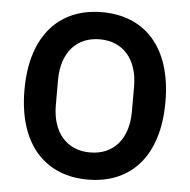

<svg xmlns="http://www.w3.org/2000/svg" viewBox="-52 -761 816 825"><g transform="rotate(5 356.0 -349.0)"><path d="M356 12C540 12 660 -113 660 -349C660 -585 540 -710 356 -710C173 -710 52 -585 52 -349C52 -113 173 12 356 12ZM356 -105C256 -105 192 -176 192 -295V-403C192 -522 256 -593 356 -593C456 -593 520 -522 520 -403V-295C520 -176 456 -105 356 -105Z"/></g></svg>

Font: IBM Plex Thai SemiBold
Style: Regular
Weight: 600
Designer: Mike Abbink, Paul van der Laan, Pieter van Rosmalen, Ben Mitchell, Mark Frömberg
Foundry: Bold Monday
Version: Version 1.0